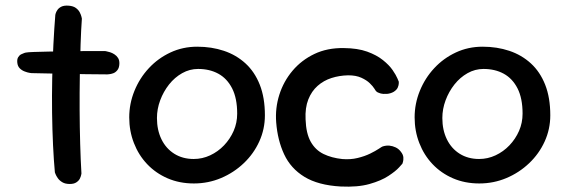

<svg xmlns="http://www.w3.org/2000/svg" viewBox="-20 -670 2066 699"><path d="M234 -0.2Q217.5 -0.2 207 -6.5Q196.4 -12.8 190.5 -21.3Q184.6 -29.8 182.2 -36.1Q179.8 -42.4 179.8 -42.4Q175.8 -85.4 173.1 -141.4Q170.4 -197.5 169.6 -260Q168.8 -322.5 170.1 -385.7Q171.4 -448.9 174.4 -507.9Q177.4 -567 181.4 -616Q181.4 -616 182.8 -621.3Q184.2 -626.6 189.1 -633.8Q193.9 -641 203.6 -645.8Q213.2 -650.5 229.3 -649.4Q246.5 -648.2 256.2 -641Q266 -633.8 270.5 -624.7Q275.1 -615.7 276.6 -608.9Q278.1 -602.1 278.1 -602.1Q275.2 -562.9 273.4 -508.9Q271.6 -454.9 270.6 -393.6Q269.6 -332.2 269.9 -269.1Q270.2 -205.9 271.9 -146.6Q273.5 -87.4 276.5 -38.4Q276.5 -38.4 275.4 -32.7Q274.3 -26.9 270.5 -19.3Q266.6 -11.7 257.8 -6Q249 -0.2 234 -0.2ZM370.5 -399.2Q291.5 -399.6 220.9 -401.2Q150.2 -402.8 94.6 -403.8Q94.6 -403.8 87.4 -404.8Q80.1 -405.9 69.9 -409.8Q59.6 -413.6 51.8 -421.4Q44 -429.2 42.9 -442.6Q41.8 -454.5 46.1 -461.6Q50.4 -468.8 57 -472.2Q63.6 -475.6 68.5 -477.1Q73.4 -478.5 73.4 -478.5Q81.4 -480.1 103.2 -480.8Q125.1 -481.5 155.9 -482.2Q186.8 -482.9 222.4 -483.4Q258.1 -483.9 294.1 -484.1Q330.1 -484.2 362.1 -484.2Q362.1 -484.2 367.5 -483.2Q372.9 -482.2 380.8 -479.8Q388.6 -477.4 396.6 -472.2Q404.6 -467.1 409.8 -458.9Q415 -450.8 414.6 -438.2Q414.2 -423.2 407.4 -414.7Q400.5 -406.1 392 -403.2Q383.6 -400.2 377.1 -399.8Q370.5 -399.2 370.5 -399.2Z M685.9 -2.1Q633.5 -2.1 590.2 -20.8Q547 -39.5 515.8 -72.4Q484.6 -105.2 467.6 -149.1Q450.5 -192.9 450.5 -242.6Q450.5 -292.6 469.4 -339.1Q488.2 -385.6 521.9 -421.8Q555.5 -458 600.6 -479Q645.6 -500 698 -500Q750.4 -500 795.1 -485Q839.9 -470 873.6 -439.3Q907.2 -408.6 925.8 -361.5Q944.4 -314.3 944.4 -250.2Q944.4 -200 924 -155.1Q903.6 -110.2 867.5 -75.9Q831.4 -41.5 784.8 -21.8Q738.2 -2.1 685.9 -2.1ZM685.3 -91.2Q716.6 -91.2 745.1 -104.5Q773.6 -117.8 795.6 -140.8Q817.6 -163.8 830.6 -193.3Q843.5 -222.9 843.5 -256.2Q843.5 -312.2 825.1 -348.3Q806.6 -384.4 774.8 -401.7Q743 -419 701.3 -419Q670.4 -419 643.1 -403.6Q615.8 -388.2 595.4 -362.4Q575 -336.5 563.2 -304.8Q551.4 -273.1 551.4 -240.3Q551.4 -196.6 567.9 -162.8Q584.4 -129.1 614.6 -110.2Q644.9 -91.2 685.3 -91.2Z M1220.5 9Q1138.5 4.4 1088.5 -26.1Q1038.5 -56.6 1014.5 -108.1Q990.5 -159.6 985.5 -224.6Q981.5 -276.6 997 -325.3Q1012.5 -374 1045 -412.5Q1077.5 -451 1124.5 -473.5Q1171.5 -496 1231.5 -495Q1281.8 -494.6 1316.6 -482.1Q1351.4 -469.5 1374.1 -451.2Q1396.9 -433 1409.4 -414.8Q1421.9 -396.5 1426.9 -384.4Q1431.9 -372.4 1431.9 -372.4Q1431.9 -372.4 1431.8 -366.4Q1431.8 -360.4 1428.2 -351.6Q1424.6 -342.8 1413.1 -335.6Q1402.2 -329.4 1388.9 -328.2Q1375.5 -327.1 1364.5 -330.1Q1353.5 -333.1 1349.4 -338Q1348.6 -338 1343.2 -346.9Q1337.8 -355.8 1326.2 -367Q1314.8 -378.2 1295.2 -387.1Q1275.8 -395.9 1247.5 -395.8Q1215.6 -395.2 1186.9 -386Q1158.2 -376.8 1136.3 -357.4Q1114.4 -338.1 1102.4 -307.9Q1090.4 -277.6 1092.5 -235.5Q1094.2 -184.5 1111.2 -154.1Q1128.2 -123.8 1157.8 -109.4Q1187.2 -95.1 1226.1 -91Q1255.9 -88.5 1281.8 -94.8Q1307.6 -101 1327.6 -110.8Q1347.5 -120.6 1359.3 -128.5Q1371.1 -136.4 1373 -136.8Q1385.8 -140.9 1397.6 -139.8Q1409.5 -138.6 1420.4 -133.4Q1431.4 -128.2 1439.1 -118Q1448 -106.9 1448.5 -96.8Q1449 -86.8 1447 -80.4Q1445 -74.1 1445 -74.1Q1445 -74.1 1432.8 -60.5Q1420.6 -46.9 1394.2 -29.6Q1367.9 -12.2 1325.2 -0.1Q1282.5 12 1220.5 9Z M1724.9 -2.1Q1672.5 -2.1 1629.2 -20.8Q1586 -39.5 1554.8 -72.4Q1523.6 -105.2 1506.6 -149.1Q1489.5 -192.9 1489.5 -242.6Q1489.5 -292.6 1508.4 -339.1Q1527.2 -385.6 1560.9 -421.8Q1594.5 -458 1639.6 -479Q1684.6 -500 1737 -500Q1789.4 -500 1834.1 -485Q1878.9 -470 1912.6 -439.3Q1946.2 -408.6 1964.8 -361.5Q1983.4 -314.3 1983.4 -250.2Q1983.4 -200 1963 -155.1Q1942.6 -110.2 1906.5 -75.9Q1870.4 -41.5 1823.8 -21.8Q1777.2 -2.1 1724.9 -2.1ZM1724.3 -91.2Q1755.6 -91.2 1784.1 -104.5Q1812.6 -117.8 1834.6 -140.8Q1856.6 -163.8 1869.6 -193.3Q1882.5 -222.9 1882.5 -256.2Q1882.5 -312.2 1864.1 -348.3Q1845.6 -384.4 1813.8 -401.7Q1782 -419 1740.3 -419Q1709.4 -419 1682.1 -403.6Q1654.8 -388.2 1634.4 -362.4Q1614 -336.5 1602.2 -304.8Q1590.4 -273.1 1590.4 -240.3Q1590.4 -196.6 1606.9 -162.8Q1623.4 -129.1 1653.6 -110.2Q1683.9 -91.2 1724.3 -91.2Z"/></svg>

Font: Sour Gummy Black
Style: Regular
Weight: 900
Version: Version 1.000